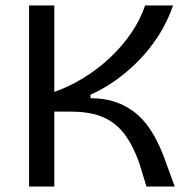

<svg xmlns="http://www.w3.org/2000/svg" viewBox="-20 -680 696 700"><path d="M86 0V-660H178V-345Q233 -364 285.5 -396.5Q338 -429 382 -470.5Q426 -512 459 -560.5Q492 -609 509 -660H611Q591 -602 558.5 -551Q526 -500 484.5 -458Q443 -416 398.5 -385Q354 -354 310 -335V-322Q359 -322 398.5 -309Q438 -296 470.5 -271Q503 -246 528.5 -207Q554 -168 575 -115L617 0H514L487 -88Q464 -151 433.5 -191.5Q403 -232 356.5 -252.5Q310 -273 237 -273H178V0Z"/></svg>

Font: Bricolage Grotesque
Style: Regular
Weight: 400
Designer: Mathieu Triay
Foundry: Atelier Triay
Version: Version 1.001;gftools[0.9.33.dev8+g029e19f]